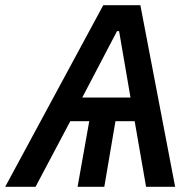

<svg xmlns="http://www.w3.org/2000/svg" viewBox="-63 -720 741 740"><path d="M-43 0H74L208 -253H281L236 0H339L382 -253H456L500 0H612L478 -700H335ZM254 -344 388 -600H396L440 -344Z"/></svg>

Font: Fixel Text 20240404 Medium
Style: Italic
Weight: 500
Width: 4
Italic angle: -10°
Designer: AlfaBravo + MacPaw
Foundry: Kyrylo Tkachov, Marchela Mozhyna, Serhii Makarenko, Maria Weinstein, Zakhar Kryvoshyya
Version: Version 1.211;Glyphs 3.2 (3225)